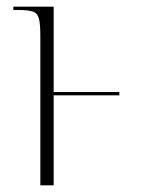

<svg xmlns="http://www.w3.org/2000/svg" viewBox="-20 -556 424 576"><path d="M101 -450Q101 -485 96.5 -501Q92 -517 78 -521.5Q64 -526 35 -526H20V-536H141V-280H338V-270H141V0H101Z"/></svg>

Font: Noto Serif Display ExtraCondensed ExtraLight
Style: Regular
Weight: 200
Width: 2
Designer: Monotype Design Team
Foundry: Monotype Imaging Inc.
Version: Version 2.009